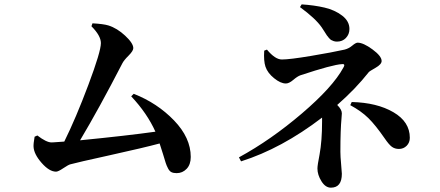

<svg xmlns="http://www.w3.org/2000/svg" viewBox="-20 -823 2040 891"><path d="M588.9 -376 600.6 -387.7Q710 -344.7 787.6 -264.2Q865.2 -183.6 865.2 -94.7Q865.2 -59.6 846.2 -39.6Q827.1 -19.5 799.8 -19.5Q785.2 -19.5 775.9 -23.9Q766.6 -28.3 759.8 -41.5Q752.9 -54.7 749 -66.9Q745.1 -79.1 736.8 -106.9Q728.5 -134.8 720.7 -157.2Q648.4 -137.7 491.2 -103Q334 -68.4 306.6 -60.5Q297.9 -58.6 273.9 -42.5Q250 -26.4 240.2 -26.4Q209 -26.4 173.3 -66.9Q137.7 -107.4 135.7 -141.6Q134.8 -156.2 140.6 -188.5L153.3 -194.3Q195.3 -162.1 218.8 -162.1Q222.7 -162.1 230 -162.6Q237.3 -163.1 252 -164.1Q266.6 -165 278.3 -166Q332 -274.4 390.1 -429.2Q448.2 -584 448.2 -623Q448.2 -657.2 404.3 -701.2L409.2 -714.8Q460 -711.9 482.4 -705.1Q523.4 -692.4 561 -657.2Q598.6 -622.1 598.6 -599.6Q598.6 -586.9 576.7 -564.9Q554.7 -543 547.9 -529.3Q439.5 -319.3 351.6 -171.9Q569.3 -193.4 701.2 -211.9Q663.1 -296.9 588.9 -376Z M1372.1 -790 1379.9 -802.7Q1439.5 -798.8 1486.8 -787.6Q1534.2 -776.4 1567.9 -750.5Q1601.6 -724.6 1601.6 -688.5Q1601.6 -664.1 1585.4 -647Q1569.3 -629.9 1543.9 -629.9Q1535.2 -629.9 1528.3 -632.3Q1521.5 -634.8 1517.1 -637.2Q1512.7 -639.6 1506.3 -647Q1500 -654.3 1496.6 -659.2Q1493.2 -664.1 1485.4 -676.8Q1477.5 -689.5 1472.7 -696.3Q1444.3 -737.3 1372.1 -790ZM1206.1 -587.9 1218.8 -592.8Q1256.8 -546.9 1288.1 -546.9Q1324.2 -546.9 1423.3 -563.5Q1522.5 -580.1 1579.1 -592.8Q1598.6 -597.7 1614.7 -611.3Q1630.9 -625 1639.6 -625Q1666 -625 1708.5 -593.8Q1751 -562.5 1751 -540Q1751 -524.4 1722.7 -508.3Q1694.3 -492.2 1691.4 -488.3Q1629.9 -410.2 1544.9 -335.9Q1566.4 -314.5 1566.4 -296.9Q1566.4 -290 1564.5 -270Q1562.5 -250 1561 -210.4Q1559.6 -170.9 1559.6 -118.2Q1559.6 -97.7 1563 -61Q1566.4 -24.4 1566.4 -16.6Q1566.4 47.9 1515.6 47.9Q1490.2 47.9 1471.7 18.1Q1453.1 -11.7 1453.1 -41Q1453.1 -56.6 1462.9 -105.5Q1474.6 -168.9 1474.6 -258.8V-277.3Q1287.1 -133.8 1098.6 -74.2L1088.9 -92.8Q1237.3 -173.8 1380.9 -296.4Q1524.4 -418.9 1573.2 -508.8Q1577.1 -515.6 1577.6 -519Q1578.1 -522.5 1575.7 -524.4Q1573.2 -526.4 1567.4 -525.4Q1524.4 -523.4 1374 -473.6Q1360.4 -468.8 1340.8 -452.1Q1321.3 -435.5 1306.6 -435.5Q1282.2 -435.5 1252 -460Q1221.7 -484.4 1211.9 -513.7Q1203.1 -540 1206.1 -587.9ZM1605.5 -335 1612.3 -349.6Q1729.5 -346.7 1805.7 -302.2Q1881.8 -257.8 1881.8 -183.6Q1881.8 -161.1 1867.2 -146.5Q1852.5 -131.8 1831.1 -131.8Q1812.5 -131.8 1798.8 -141.6Q1785.2 -151.4 1764.6 -181.6Q1722.7 -242.2 1689.5 -274.9Q1656.2 -307.6 1605.5 -335Z"/></svg>

Font: GenRyuMin TW TTF Bold
Style: Regular
Weight: 700
Version: Version 1.300